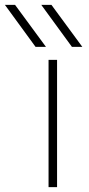

<svg xmlns="http://www.w3.org/2000/svg" viewBox="-69 -772 368 794"><path d="M131.8 2V-524.4H167V2ZM228.5 -578.1 101.6 -752H143.6L271.5 -578.1ZM78.1 -578.1 -48.8 -752H-6.8L121.1 -578.1Z"/></svg>

Font: Gen Shin Gothic ExtraLight
Style: Regular
Weight: 100
Designer: [Source Han Sans]
Ryoko NISHIZUKA  (kana & ideographs); Paul D. Hunt (Latin, Greek & Cyrillic); Wenlong ZHANG  (bopomofo
Version: Version 1.002.20150607